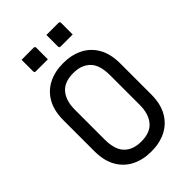

<svg xmlns="http://www.w3.org/2000/svg" viewBox="-269 -1013 1137 1137"><g transform="rotate(-45 300.0 -444.0)"><path d="M300 -720Q370 -720 423.5 -693Q477 -666 507.5 -612.5Q538 -559 538 -479V-221Q538 -141 507.5 -87.5Q477 -34 423.5 -7Q370 20 300 20Q230 20 176.5 -7Q123 -34 92.5 -87.5Q62 -141 62 -221V-479Q62 -559 92.5 -612.5Q123 -666 176.5 -693Q230 -720 300 -720ZM154 -224Q154 -186 163.5 -153.5Q173 -121 194 -101Q211 -84 237 -74Q263 -64 300 -64Q375 -64 410.5 -107Q446 -150 446 -224V-476Q446 -514 436.5 -546.5Q427 -579 406 -599Q388 -616 363 -626Q338 -636 300 -636Q225 -636 189.5 -593Q154 -550 154 -476ZM140 -908H241Q252 -908 252 -897V-800H151Q140 -800 140 -811ZM348 -908H449Q460 -908 460 -897V-800H359Q348 -800 348 -811Z"/></g></svg>

Font: Recursive Mn Lnr St
Style: Regular
Weight: 400
Monospace: yes
Version: Version 1.079;hotconv 1.0.112;makeotfexe 2.5.65598; ttfautoh